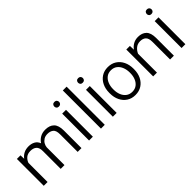

<svg xmlns="http://www.w3.org/2000/svg" viewBox="133 -1704 2669 2669"><g transform="rotate(-45 1467.0 -370.0)"><path d="M283.2 -474.6Q226.1 -474.6 193.1 -446Q160.2 -417.5 145.5 -376V0H70.8V-528.3H141.6L144 -458Q170.9 -495.1 211.9 -516.6Q252.9 -538.1 307.6 -538.1Q361.8 -538.1 402.6 -515.9Q443.4 -493.7 462.4 -444.8Q488.8 -486.3 532.7 -512.2Q576.7 -538.1 636.7 -538.1Q720.7 -538.1 766.4 -492.7Q812 -447.3 812 -345.7V0H737.3V-346.7Q737.3 -421.4 704.1 -448Q670.9 -474.6 616.7 -474.6Q573.2 -474.6 543.5 -455.8Q513.7 -437 497.1 -408Q480.5 -378.9 478 -347.7V0H403.8V-348.6Q403.8 -418.9 370.6 -446.8Q337.4 -474.6 283.2 -474.6Z M953.1 -674.8Q953.1 -694.3 965.1 -707.5Q977.1 -720.7 999.5 -720.7Q1022 -720.7 1034.4 -707.5Q1046.9 -694.3 1046.9 -674.8Q1046.9 -656.2 1034.4 -643.1Q1022 -629.9 999.5 -629.9Q977.1 -629.9 965.1 -643.1Q953.1 -656.2 953.1 -674.8ZM1036.1 -528.3V0H961.4V-528.3Z M1270 -750V0H1195.3V-750Z M1420.9 -674.8Q1420.9 -694.3 1432.9 -707.5Q1444.8 -720.7 1467.3 -720.7Q1489.7 -720.7 1502.2 -707.5Q1514.6 -694.3 1514.6 -674.8Q1514.6 -656.2 1502.2 -643.1Q1489.7 -629.9 1467.3 -629.9Q1444.8 -629.9 1432.9 -643.1Q1420.9 -656.2 1420.9 -674.8ZM1503.9 -528.3V0H1429.2V-528.3Z M1628.4 -257.3V-271Q1628.4 -347.7 1657.7 -408Q1687 -468.3 1740.2 -503.2Q1793.5 -538.1 1865.7 -538.1Q1939 -538.1 1992.7 -503.2Q2046.4 -468.3 2075.4 -408Q2104.5 -347.7 2104.5 -271V-257.3Q2104.5 -180.7 2075.4 -120.4Q2046.4 -60.1 1992.9 -25.1Q1939.5 9.8 1866.7 9.8Q1793.9 9.8 1740.5 -25.1Q1687 -60.1 1657.7 -120.4Q1628.4 -180.7 1628.4 -257.3ZM1702.6 -271V-257.3Q1702.6 -202.1 1721.2 -155.5Q1739.7 -108.9 1776.4 -80.8Q1813 -52.7 1866.7 -52.7Q1919.9 -52.7 1956.3 -80.8Q1992.7 -108.9 2011.2 -155.5Q2029.8 -202.1 2029.8 -257.3V-271Q2029.8 -325.2 2011.2 -372.1Q1992.7 -418.9 1956.1 -447.5Q1919.4 -476.1 1865.7 -476.1Q1812.5 -476.1 1776.1 -447.5Q1739.7 -418.9 1721.2 -372.1Q1702.6 -325.2 1702.6 -271Z M2439 -474.6Q2386.7 -474.6 2350.3 -444.3Q2314 -414.1 2295.9 -371.1V0H2221.7V-528.3H2292.5L2294.9 -451.7Q2322.8 -491.7 2364.7 -514.9Q2406.7 -538.1 2459.5 -538.1Q2538.1 -538.1 2583.5 -493.9Q2628.9 -449.7 2628.9 -345.2V0H2554.2V-345.7Q2554.2 -417.5 2523.7 -446Q2493.2 -474.6 2439 -474.6Z M2771.5 -674.8Q2771.5 -694.3 2783.4 -707.5Q2795.4 -720.7 2817.9 -720.7Q2840.3 -720.7 2852.8 -707.5Q2865.2 -694.3 2865.2 -674.8Q2865.2 -656.2 2852.8 -643.1Q2840.3 -629.9 2817.9 -629.9Q2795.4 -629.9 2783.4 -643.1Q2771.5 -656.2 2771.5 -674.8ZM2854.5 -528.3V0H2779.8V-528.3Z"/></g></svg>

Font: Vazirmatn UI Light
Style: Regular
Weight: 300
Designer: Saber Rastikerdar
Foundry: Saber Rastikerdar
Version: Version 33.003